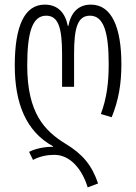

<svg xmlns="http://www.w3.org/2000/svg" viewBox="-20 -562 590 832"><path d="M360 250 405 233C378 153 337 105 264 61C173 5 98 -72 98 -278C98 -419 119 -494 180 -494C233 -494 249 -441 249 -328V-186H301V-328C301 -441 316 -494 370 -494C430 -494 451 -421 451 -284C451 -206 443 -137 417 -68L464 -54C494 -128 506 -198 506 -284C506 -441 465 -542 374 -542C318 -542 287 -506 276 -449H274C263 -506 231 -542 174 -542C86 -542 44 -449 44 -278C44 -114 93 8 210 72V74C171 74 134 82 106 96L123 131C153 115 185 109 216 109C284 109 336 171 360 250Z"/></svg>

Font: Noto Sans Georgian ExtraCondensed Light
Style: Regular
Weight: 300
Width: 2
Designer: Monotype Design Team, Akaki Razmadze
Foundry: Google LLC
Version: Version 2.005